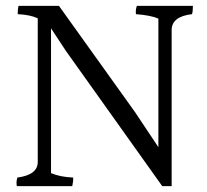

<svg xmlns="http://www.w3.org/2000/svg" viewBox="-20 -680 701 651"><path d="M634 -660Q634 -640 631 -632Q562 -624 562 -578V-49H530L203 -508L153 -584V-93Q183 -80 228 -78Q229 -66 225 -49H37Q36 -54 36 -61.5Q36 -69 39 -78Q108 -87 108 -131V-618Q82 -630 40 -632Q40 -650 43 -660H180L437 -301L517 -181V-617Q492 -628 441 -632Q439 -646 444 -660Z"/></svg>

Font: Halant
Style: Regular
Weight: 400
Designer: Hitesh Malaviya (Devanagari), Satya Rajpurohit (Latin)
Foundry: Indian Type Foundry
Version: Version 1.100;PS 1.0;hotconv 1.0.78;makeotf.lib2.5.61930; tt